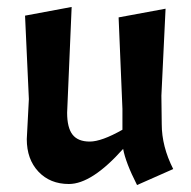

<svg xmlns="http://www.w3.org/2000/svg" viewBox="-20 -529 550 552"><path d="M178 0Q124 0 90.5 -35.5Q57 -71 57 -129L63 -244L52 -484L186 -509L173 -205Q173 -162 188.5 -142Q204 -122 238 -122Q272 -122 332 -156V-216L321 -479L456 -504L444 -254L445 -172Q445 -108 478 -43L374 3Q341 -62 334 -101Q244 0 178 0Z"/></svg>

Font: Acme
Style: Regular
Weight: 400
Designer: Juan Pablo del Peral
Foundry: Juan Pablo del Peral
Version: Version 1.002